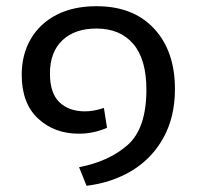

<svg xmlns="http://www.w3.org/2000/svg" viewBox="-20 -561 634 619"><path d="M235 -22Q333 -41 392.5 -94.5Q452 -148 452 -272Q452 -370 409.5 -419.5Q367 -469 291 -469Q221 -469 181 -431Q141 -393 141 -324Q141 -261 171.5 -231.5Q202 -202 254 -202Q282 -202 315 -213L325 -149Q282 -130 234 -130Q155 -130 102.5 -179Q50 -228 50 -320Q50 -385 79 -435Q108 -485 162 -513Q216 -541 291 -541Q410 -541 477 -468.5Q544 -396 544 -274Q544 -184 507 -117Q470 -50 405.5 -11Q341 28 259 38Z"/></svg>

Font: FiraGOUPP
Style: Medium
Weight: 400
Designer: bBox Type
Foundry: bBox Type GmbH
Version: Version 1.001